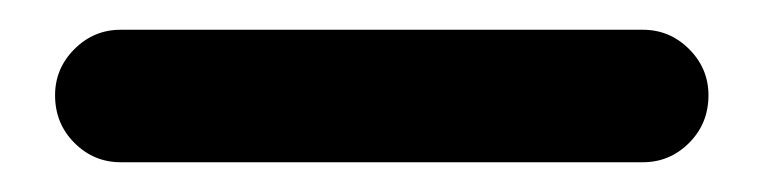

<svg xmlns="http://www.w3.org/2000/svg" viewBox="-20 -307 513 129"><path d="M412 -198H61Q43 -198 30 -211Q17 -224 17 -243Q17 -261 30 -274Q43 -287 61 -287H412Q430 -287 443 -274Q456 -261 456 -243Q456 -224 443 -211Q430 -198 412 -198Z"/></svg>

Font: Hanken
Style: Book
Weight: 400
Designer: Alfredo Marco Pradil
Foundry: Hanken Design Co.
Version: Version 2.06 2014